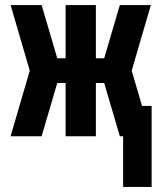

<svg xmlns="http://www.w3.org/2000/svg" viewBox="-20 -540 640 761"><path d="M468 201V0H455L393 -211H360V0H240V-211H207L145 0H22L98 -260L22 -520H145L207 -309H240V-520H360V-309H393L455 -520H578L502 -260L543 -120H581V201Z"/></svg>

Font: Iosevka SS04 Heavy Extended
Style: Regular
Weight: 900
Width: 7
Monospace: yes
Designer: Belleve Invis
Foundry: Belleve Invis
Version: Version 19.0.0; ttfautohint (v1.8.4)